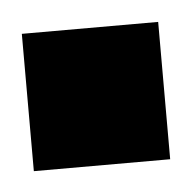

<svg xmlns="http://www.w3.org/2000/svg" viewBox="-28 -473 195 195"><g transform="rotate(-5 70.0 -375.0)"><path d="M0 -305V-445H139V-305Z"/></g></svg>

Font: Instrument Sans SemiCondensed SemiBold
Style: Regular
Weight: 600
Width: 4
Designer: Rodrigo Fuenzalida
Foundry: fragTYPE
Version: Version 1.000;gftools[0.9.28]